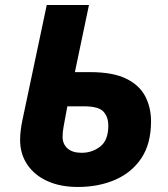

<svg xmlns="http://www.w3.org/2000/svg" viewBox="-20 -734 667 764"><path d="M290 10Q221 10 169.5 -13Q118 -36 89 -78.5Q60 -121 60 -177Q60 -212 69 -255L166 -714H334L278 -447H339Q428 -447 481 -421.5Q534 -396 557.5 -351.5Q581 -307 581 -251Q581 -162 542.5 -104.5Q504 -47 438 -18.5Q372 10 290 10ZM305 -126Q347 -126 379 -151Q411 -176 411 -234Q411 -269 391.5 -290Q372 -311 313 -311H248L233 -230Q231 -220 230 -209Q229 -198 229 -190Q229 -161 248.5 -143.5Q268 -126 305 -126Z"/></svg>

Font: Noto Sans Disp ExtBd
Style: Italic
Weight: 800
Italic angle: -12°
Designer: Monotype Design Team
Foundry: Monotype Imaging Inc.
Version: Version 2.000;GOOG;noto-source:20170915:90ef993387c0